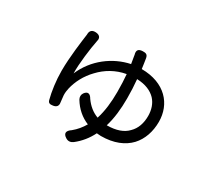

<svg xmlns="http://www.w3.org/2000/svg" viewBox="-131 -835 1242 1131"><g transform="rotate(30 490.0 -269.5)"><path d="M778 -124C819 -168 839 -229 839 -295C839 -415 756 -513 596 -514C593 -539 589 -562 586 -582C582 -604 571 -609 549 -608C519 -607 509 -593 518 -564C518 -563 518 -563 518 -562L527 -508C415 -485 310 -407 261 -291C259 -354 274 -470 285 -522C285 -523 285 -523 285 -524C293 -549 281 -564 255 -566C229 -568 215 -556 215 -530C215 -529 215 -529 215 -528C209 -484 192 -364 192 -270C192 -203 202 -133 215 -84C220 -65 231 -63 251 -66C273 -69 284 -82 280 -104C278 -121 276 -139 275 -150C274 -169 277 -185 280 -199C292 -251 320 -306 364 -351C407 -397 465 -432 534 -444C537 -410 539 -371 539 -325C539 -256 532 -192 514 -136C476 -150 446 -175 421 -210C406 -237 387 -242 369 -217C360 -204 360 -188 368 -174C397 -126 437 -92 484 -73C467 -44 446 -18 419 4C390 23 386 44 416 62C432 72 449 70 464 59C504 28 534 -10 556 -54L584 -52C672 -52 736 -80 778 -124ZM729 -400C755 -372 767 -334 767 -293C767 -244 753 -202 722 -172C693 -141 647 -124 583 -124C601 -183 608 -249 608 -321C608 -365 606 -408 602 -449C661 -447 702 -428 729 -400Z"/></g></svg>

Font: GenSenRounded2 TW R
Style: Regular
Weight: 400
Version: Version 2.100;PS 2.1;hotconv 16.6.51;makeotf.lib2.5.65220 DE